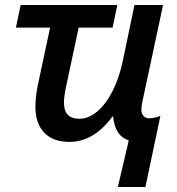

<svg xmlns="http://www.w3.org/2000/svg" viewBox="-20 -560 709 771"><path d="M295.9 -449.2 245.1 -210.9Q236.8 -171.4 236.8 -147.9Q236.8 -83 297.9 -83Q334 -83 368.2 -110.4Q402.3 -137.7 429.7 -189.7Q457 -241.7 472.2 -311L520 -540H634.8L551.8 -151.9Q547.9 -135.3 547.9 -119.1Q547.9 -103.5 556.4 -94.2Q564.9 -85 579.1 -85Q598.6 -85 624 -94.2L564 190.9H453.1L497.1 3.9Q467.8 -6.3 452.9 -30Q438 -53.7 434.1 -92.8H432.1Q356.9 9.8 258.8 9.8Q193.4 9.8 157.7 -27.1Q122.1 -64 122.1 -131.8Q122.1 -173.8 133.8 -227.1L181.2 -449.2H43.9L63 -540H451.2L432.1 -449.2Z"/></svg>

Font: Open Sans Semibold
Style: Italic
Weight: 600
Italic angle: -12°
Foundry: Ascender Corporation
Version: Version 1.10